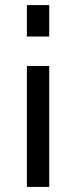

<svg xmlns="http://www.w3.org/2000/svg" viewBox="-20 -734 300 757"><path d="M174 -714H86V-590H174ZM174 -474H86V3H174Z"/></svg>

Font: FIGSv2-sans-serif Medium
Style: Regular
Weight: 500
Designer: Matt McInerney, Pablo Impallari, Rodrigo Fuenzalida,Mirko Velimirovic
Foundry: Matt McInerney, Pablo Impallari, Rodrigo Fuenzalida
Version: Version 4.021;hotconv 1.0.109;makeotfexe 2.5.65596